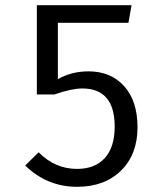

<svg xmlns="http://www.w3.org/2000/svg" viewBox="-20 -709 640 740"><path d="M487 -689 475 -621H203V-404Q256 -434 321 -434Q407 -434 458.5 -377Q510 -320 510 -218Q510 -114 446.5 -51.5Q383 11 277 11Q162 11 77 -71L129 -122Q192 -58 277 -58Q346 -58 384 -100Q422 -142 422 -221Q422 -368 297 -368Q256 -368 190 -345H122V-689Z"/></svg>

Font: Fira Mono
Style: Regular
Weight: 400
Designer: Carrois Corporate & Edenspiekermann AG
Foundry: Carrois Corporate GbR & Edenspiekermann AG
Version: Version 3.206;PS 003.206;hotconv 1.0.70;makeotf.lib2.5.58329